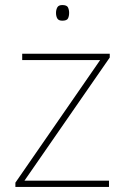

<svg xmlns="http://www.w3.org/2000/svg" viewBox="-20 -741 496 761"><path d="M412 0H41V-17L377 -503H68V-528H415V-513L77 -25H412ZM227 -721Q245 -721 249.5 -711.5Q254 -702 254 -690Q254 -677 249.5 -668Q245 -659 227 -659Q212 -659 207 -668Q202 -677 202 -690Q202 -702 207 -711.5Q212 -721 227 -721Z"/></svg>

Font: Noto Sans Myanmar Thin
Style: Regular
Weight: 100
Designer: Monotype Design Team
Foundry: Monotype Imaging Inc.
Version: Version 2.107; ttfautohint (v1.8.4.7-5d5b)